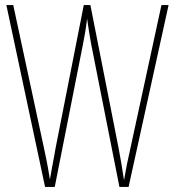

<svg xmlns="http://www.w3.org/2000/svg" viewBox="-20 -734 687 754"><path d="M642 -714 485 0H449L338 -561Q333 -588 330 -607.5Q327 -627 322 -661Q318 -627 314.5 -607.5Q311 -588 306 -561L195 0H157L5 -714H32L153 -151Q163 -105 168.5 -74Q174 -43 176 -29Q180 -52 184.5 -77Q189 -102 193 -122.5Q197 -143 198 -151L309 -714H335L446 -151Q453 -115 457 -89.5Q461 -64 467 -26Q473 -61 479 -91Q485 -121 492 -151L614 -714Z"/></svg>

Font: Noto Sans Thai ExtCond Thin
Style: Regular
Weight: 100
Width: 2
Designer: Monotype Design Team
Foundry: Monotype Imaging Inc.
Version: Version 2.002; ttfautohint (v1.8.4.7-5d5b)